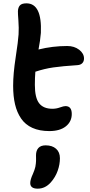

<svg xmlns="http://www.w3.org/2000/svg" viewBox="-20 -776 543 1156"><path d="M276.9 13.2Q217.8 13.2 175 -6.1Q132.3 -25.4 107.2 -62.3Q82 -99.1 70.6 -147.7Q59.1 -196.3 59.1 -259.8Q59.1 -332 74.5 -431.6Q89.8 -531.2 91.8 -568.8Q94.2 -606.9 90.8 -651.9Q87.4 -696.8 87.9 -709Q88.9 -731.4 100.1 -743.7Q111.3 -755.9 139.2 -755.9Q233.4 -755.9 226.1 -578.1Q222.7 -534.2 211.9 -478Q296.4 -499 384.8 -499Q427.2 -499 456.5 -476.6Q485.8 -454.1 485.8 -423.8Q485.8 -406.7 475.8 -396Q465.8 -385.3 446.8 -383.8Q356 -377.9 301.5 -370.1Q247.1 -362.3 192.9 -344.2Q189.9 -308.6 189.9 -265.1Q189.9 -187.5 215.6 -154.3Q241.2 -121.1 295.9 -121.1Q318.8 -121.1 341.1 -129.2Q363.3 -137.2 374 -137.2Q412.1 -137.2 412.1 -89.8Q412.1 -43.9 376.5 -15.4Q340.8 13.2 276.9 13.2ZM207 359.9Q162.1 359.9 162.1 326.2Q162.1 305.2 178.2 271Q183.6 259.3 187.3 247.6Q190.9 235.8 192.9 228.3Q194.8 220.7 195.8 208.5Q196.8 196.3 197 192.6Q197.3 189 197 175Q196.8 161.1 196.8 159.2Q196.8 130.9 211.2 115Q225.6 99.1 254.9 99.1Q294.4 99.1 317.6 119.6Q340.8 140.1 340.8 176.8Q340.8 214.4 327.1 252.7Q313.5 291 286.1 321.8Q252.4 359.9 207 359.9Z"/></svg>

Font: Shantell Sans Irregular
Style: Regular
Weight: 600
Designer: Stephen Nixon, Anya Danilova, Shantell Martin
Foundry: Arrow Type
Version: Version 1.006;[9816181b4]